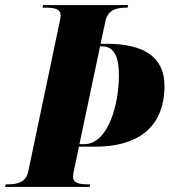

<svg xmlns="http://www.w3.org/2000/svg" viewBox="-42 -734 666 754"><path d="M-22 0H310L312 -10H307C271 -10 245 -14 245 -40C245 -48 246 -55 248 -63L268 -158H330C556 -158 604 -289 604 -396C604 -514 518 -562 377 -562H353L372 -651C382 -696 416 -704 455 -704H459L461 -714H127L125 -704H132C170 -704 196 -700 196 -674C196 -665 194 -654 190 -637L69 -61C60 -17 25 -10 -13 -10H-20ZM289 -168H270L351 -552H358C404 -552 425 -516 425 -437C425 -325 383 -168 289 -168Z"/></svg>

Font: Noto Serif Display Condensed Black
Style: Italic
Weight: 900
Width: 3
Italic angle: -12°
Designer: Monotype Design Team
Foundry: Monotype Imaging Inc.
Version: Version 2.009